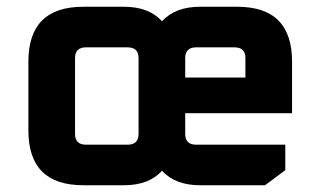

<svg xmlns="http://www.w3.org/2000/svg" viewBox="-20 -548 948 568"><path d="M64 -162.1V-365.9Q64 -528 226.1 -528H347Q420.6 -528 459.4 -485.1Q498.2 -528 571.8 -528H682Q844 -528 844 -365.9V-213.1H527.9V-152.1Q527.9 -120 559.9 -120H824V-44.6L764 0H571.8Q498.2 0 459.4 -42.9Q420.6 0 347 0H226.1Q64 0 64 -162.1ZM202 -152.1Q202 -120 234.1 -120H357.9Q389.9 -120 389.9 -152.1V-375.9Q389.9 -407.9 357.9 -407.9H234.1Q202 -407.9 202 -375.9ZM527.9 -318.6H706V-375.9Q706 -407.9 674 -407.9H559.9Q527.9 -407.9 527.9 -375.9Z"/></svg>

Font: Oxanium ExtraLight
Style: Regular
Weight: 200
Designer: Severin Meyer
Version: Version 2.000